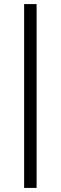

<svg xmlns="http://www.w3.org/2000/svg" viewBox="-20 -732 296 939"><path d="M98 187V-712H159V187Z"/></svg>

Font: Winston Light
Style: Regular
Weight: 300
Designer: Original fonts by Vernon Adams / Changes by Cristiano Sobral
Foundry: Original fonts by Vernon Adams / Changes by Cristiano Sobral
Version: Version 2.503;July 17, 2020;FontCreator 13.0.0.2655 64-bit